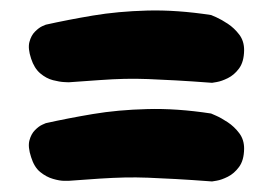

<svg xmlns="http://www.w3.org/2000/svg" viewBox="-20 -470 518 364"><path d="M442.8 -187.8Q442.5 -166 433.2 -153.5Q424 -141 412 -135Q400 -129 391 -127.5Q382 -126 382 -126Q342 -129 313 -130.6Q284 -132.2 260.8 -133.1Q237.5 -134 216 -133.5Q194.5 -133 169.4 -131.4Q144.2 -129.8 110.2 -127.2Q110.2 -127.2 101.6 -127.2Q93 -127.2 80.4 -130.9Q67.8 -134.5 56.2 -143.9Q44.8 -153.2 39 -172Q32.5 -191.5 35.8 -203.8Q39 -216 46.4 -223.4Q53.8 -230.8 60.2 -233.6Q66.8 -236.5 66.8 -236.5Q108.5 -245.8 156 -253.8Q203.5 -261.8 259.2 -263.2Q315 -264.8 380.2 -254.8Q380.2 -254.8 389.8 -250.6Q399.2 -246.5 411.8 -238.2Q424.2 -230 433.6 -217.5Q443 -205 442.8 -187.8ZM442.8 -374.5Q442.5 -352.8 433.2 -340.2Q424 -327.8 412 -321.9Q400 -316 391 -314.5Q382 -313 382 -313Q342 -316 313 -317.6Q284 -319.2 260.8 -320.1Q237.5 -321 216 -320.5Q194.5 -320 169.4 -318.2Q144.2 -316.5 110.2 -314Q110.2 -314 101.6 -314.4Q93 -314.8 80.4 -318Q67.8 -321.2 56.2 -331Q44.8 -340.8 39 -358.8Q32.5 -378.2 35.8 -390.5Q39 -402.8 46.4 -410.1Q53.8 -417.5 60.2 -420.4Q66.8 -423.2 66.8 -423.2Q108.5 -432.5 156 -440.5Q203.5 -448.5 259.2 -450Q315 -451.5 380.2 -441.5Q380.2 -441.5 389.8 -437.4Q399.2 -433.2 411.8 -425Q424.2 -416.8 433.6 -404.4Q443 -392 442.8 -374.5Z"/></svg>

Font: Sour Gummy Black
Style: Regular
Weight: 900
Version: Version 1.000